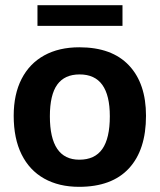

<svg xmlns="http://www.w3.org/2000/svg" viewBox="-20 -703 618 743"><path d="M286 20Q208 20 151 -12Q94 -44 63.5 -105.5Q33 -167 33 -255Q33 -338 63.5 -397.5Q94 -457 151 -488.5Q208 -520 287 -520Q413 -520 479 -450Q545 -380 545 -255Q545 -123 479 -51.5Q413 20 286 20ZM287 -85Q347 -85 376 -126.5Q405 -168 405 -253Q405 -334 376 -374.5Q347 -415 288 -415Q230 -415 201.5 -375.5Q173 -336 173 -253Q173 -169 201.5 -127Q230 -85 287 -85ZM125 -683H454V-603H125Z"/></svg>

Font: Moderustic SemiBold
Style: Regular
Weight: 600
Designer: Tural Alisoy
Foundry: TAFT Foundry
Version: Version 2.120